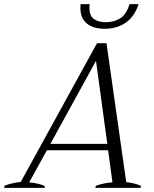

<svg xmlns="http://www.w3.org/2000/svg" viewBox="-52 -914 749 934"><path d="M339 -877Q339 -888 340 -894H384Q383 -888 383 -878Q383 -836 405.5 -821Q428 -806 463 -806Q501 -806 531.5 -824Q562 -842 578 -894H622Q603 -834 560 -804Q517 -774 457 -774Q402 -774 370.5 -799.5Q339 -825 339 -877ZM634 -10 632 0H412L414 -10Q447 -23 495 -27L474 -183H176L90 -27Q139 -22 166 -9L165 0H-32L-30 -11Q10 -25 49 -29L420 -704H466L562 -28Q601 -24 634 -10ZM470 -214 415 -618 193 -214Z"/></svg>

Font: Trirong Light
Style: Italic
Weight: 300
Italic angle: -12°
Designer: Katatrad Team
Foundry: CadsonDemak
Version: Version 1.001